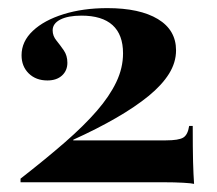

<svg xmlns="http://www.w3.org/2000/svg" viewBox="-20 -449 534 473"><path d="M458.1 4Q452.4 2.4 431.5 1.2Q410.5 0 382.3 0H30.6V-8.9Q92.7 -57.3 139.9 -98.4Q187.1 -139.5 218.5 -175.8Q250 -212.1 266.5 -246.8Q283.1 -281.5 283.1 -317.7Q283.1 -363.7 257.3 -387.1Q231.5 -410.5 180.6 -410.5Q147.6 -410.5 128.6 -400.8Q109.7 -391.1 109.7 -374.2Q109.7 -360.5 119 -349.2Q128.2 -337.9 137.1 -325Q146 -312.1 146 -294.4Q146 -275 132.7 -262.9Q119.4 -250.8 96.8 -250.8Q68.5 -250.8 50.8 -268.1Q33.1 -285.5 33.1 -312.9Q33.1 -346.8 60.9 -373Q88.7 -399.2 136.7 -414.1Q184.7 -429 244.4 -429Q324.2 -429 369 -402Q413.7 -375 413.7 -325Q413.7 -295.2 396.4 -267.3Q379 -239.5 346 -212.5Q312.9 -185.5 266.1 -158.5Q219.4 -131.5 160.5 -104.8V-103.2H388.7Q420.2 -103.2 431.5 -110.1Q442.7 -116.9 446 -138.7H454.8Q454.8 -83.9 455.6 -51.2Q456.5 -18.5 458.1 4Z"/></svg>

Font: Playfair 144pt SemiExpanded ExtraBold
Style: Regular
Weight: 800
Width: 6
Designer: Claus Eggers Sørensen
Foundry: Claus Eggers Sørensen
Version: Version 2.203